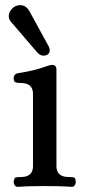

<svg xmlns="http://www.w3.org/2000/svg" viewBox="-20 -722 336 745"><path d="M199 -103Q199 -90 199 -77.5Q199 -65 203.5 -55.5Q208 -46 219 -40.5Q230 -35 251 -35Q260 -35 266.5 -33.5Q273 -32 274 -17Q274 -9 270 -3Q266 3 258 3Q229 1 204.5 0.5Q180 0 153 0Q126 0 102 0.5Q78 1 49 3Q41 3 37 -3Q33 -9 33 -17Q35 -32 41 -33.5Q47 -35 57 -35Q78 -35 88.5 -40.5Q99 -46 103.5 -55.5Q108 -65 108 -77.5Q108 -90 108 -103V-332Q108 -345 108 -357.5Q108 -370 103.5 -379.5Q99 -389 88.5 -394.5Q78 -400 57 -400Q48 -400 40.5 -402.5Q33 -405 33 -420Q33 -426 37 -431Q41 -436 49 -438Q83 -443 105 -448.5Q127 -454 141 -458.5Q155 -463 163.5 -466Q172 -469 180 -470Q188 -471 193.5 -467Q199 -463 199 -451ZM23 -637Q14 -647 14 -660Q14 -675 27 -688.5Q40 -702 58 -702Q81 -702 94 -679L169 -542Q173 -534 173 -528Q173 -517 166 -511.5Q159 -506 149 -506Q136 -506 125 -518Z"/></svg>

Font: Alice
Style: Regular
Weight: 400
Designer: Cyreal (www.cyreal.org)
Foundry: Cyreal (www.cyreal.org)
Version: Version 1.010